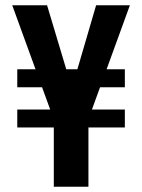

<svg xmlns="http://www.w3.org/2000/svg" viewBox="-20 -708 540 728"><path d="M184 0V-224.6H45.5V-292.7H170.3L26.4 -688H158.5L248.7 -387.1H256.4L344.4 -688H472.5L328.6 -292.7H453.4V-224.6H315.3V0ZM45.5 -377.1V-445.3H453.4V-377.1Z"/></svg>

Font: Saira Thin Condensed
Style: Regular
Weight: 100
Width: 3
Version: Version 1.101